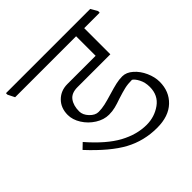

<svg xmlns="http://www.w3.org/2000/svg" viewBox="-191 -777 904 904"><g transform="rotate(-45 261.0 -324.5)"><path d="M551 -601V-590H448V-416H229Q189 -416 171.5 -392Q154 -368 154 -330Q154 -306 174.5 -284.5Q195 -263 217 -263Q239 -263 261 -268Q283 -273 316 -283Q349 -293 371 -298Q393 -303 414 -303Q441 -303 466 -281Q491 -259 506 -225.5Q521 -192 521 -160Q521 -96 478.5 -55.5Q436 -15 359 -15Q272 -15 199 -54.5Q126 -94 37 -190L64 -216Q138 -131 203.5 -95.5Q269 -60 334 -60Q387 -60 429 -90Q471 -120 471 -176Q471 -206 459 -229Q447 -252 435 -259Q407 -259 385.5 -254Q364 -249 330 -238Q305 -229 285 -224Q265 -219 243 -219Q209 -219 176.5 -239.5Q144 -260 124 -292Q104 -324 104 -356Q104 -402 133 -431Q162 -460 206 -460H394V-590H-12L-29 -624V-634H532Z"/></g></svg>

Font: Martel UltraLight
Style: Regular
Weight: 250
Designer: Dan Reynolds
Foundry: Dan Reynolds
Version: Version 1.001; ttfautohint (v1.1) -l 5 -r 5 -G 72 -x 0 -D la